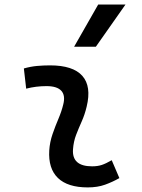

<svg xmlns="http://www.w3.org/2000/svg" viewBox="-20 -815 626 845"><path d="M471.7 -109.9 505.4 -31.2Q475.6 -14.2 442.4 -2.2Q409.2 9.8 366.2 9.8Q277.8 9.8 234.9 -31.7Q191.9 -73.2 196.8 -153.3Q199.2 -189.9 211.2 -224.6Q223.1 -259.3 237.1 -292Q251 -324.7 258.3 -355Q268.6 -395 249.8 -415.5Q231 -436 184.6 -436Q138.2 -436 95.2 -424.8L85 -513.7Q113.8 -522 142.6 -524.7Q171.4 -527.3 200.2 -527.3Q301.3 -527.3 342.3 -481.2Q383.3 -435.1 361.3 -345.2Q353 -310.5 339.6 -280.5Q326.2 -250.5 314.9 -221.2Q303.7 -191.9 301.3 -157.7Q295.9 -83 385.3 -83Q409.7 -83 428 -89.1Q446.3 -95.2 471.7 -109.9ZM306.2 -609.4 412.1 -794.9H532.2L401.9 -609.4Z"/></svg>

Font: Cascadia Code
Style: Italic
Weight: 400
Italic angle: -10°
Designer: Aaron Bell
Foundry: Saja Typeworks
Version: Version 2407.024